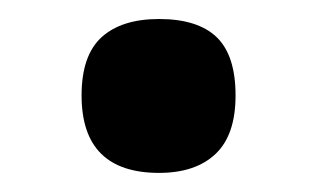

<svg xmlns="http://www.w3.org/2000/svg" viewBox="-20 -181 332 201"><path d="M226.6 -81.1Q226.6 -39.6 205.6 -19.8Q184.6 0 146.5 0Q65.4 0 65.4 -81.1Q65.4 -123 86.4 -142.1Q107.4 -161.1 146.5 -161.1Q187 -161.1 206.8 -142.1Q226.6 -123 226.6 -81.1Z"/></svg>

Font: Dangrek
Style: Regular
Weight: 400
Designer: Danh Hong
Version: Version 8.001; ttfautohint (v1.8.3)